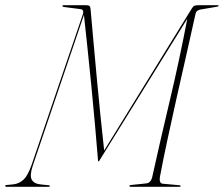

<svg xmlns="http://www.w3.org/2000/svg" viewBox="-47 -720 862 740"><path d="M145 -3Q145 0 142 0H-22Q-27 0 -27 -3Q-27 -7 -21 -7L4.5 -9.5Q27 -12 44 -28Q61 -44 75.5 -86.5L272 -664Q278.5 -683.5 262 -685L200 -693Q193.5 -694 193.5 -697Q193.5 -700 197.5 -700H283.5Q294 -700 297.8 -697Q301.5 -694 302 -685Q307 -630.5 313 -562.8Q319 -495 325.8 -421.8Q332.5 -348.5 340 -276.2Q347.5 -204 354.5 -140L692 -687Q697.5 -696 702.8 -698Q708 -700 720.5 -700H792.5Q795.5 -700 795.5 -698Q795.5 -695 789 -694L724 -683Q717.5 -681.5 712.8 -677.8Q708 -674 706 -664Q691 -594.5 672.2 -512.8Q653.5 -431 634.5 -346.2Q615.5 -261.5 598.5 -182.2Q581.5 -103 569.5 -39Q567.5 -28.5 569.8 -20.8Q572 -13 579.5 -12L645 -6Q649 -6 649 -3Q649 0 646 0H457Q452 0 452 -3Q452 -7 458 -7L515.5 -13Q534 -14.5 539.5 -37Q571 -179 607.2 -331.5Q643.5 -484 675 -648L338.5 -105Q335 -98 332.5 -98Q331 -98 330.8 -100.8Q330.5 -103.5 330.5 -105Q326 -163 319.2 -238Q312.5 -313 304.8 -391.8Q297 -470.5 289.5 -541.5Q282 -612.5 276.5 -662.5L80 -83.5Q66.5 -44 75.2 -27.8Q84 -11.5 111 -9L141 -6Q145 -6 145 -3Z"/></svg>

Font: Fraunces 144pt S000 Thin
Style: Italic
Weight: 100
Italic angle: -16°
Version: Version 1.000; ttfautohint (v1.8.3)